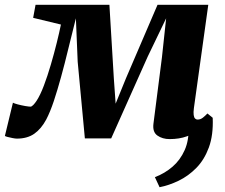

<svg xmlns="http://www.w3.org/2000/svg" viewBox="-48 -571 940 802"><path d="M660.5 10Q630.5 10 609.5 -4.8Q588.5 -19.5 593 -54.5L628.5 -332L646 -494.5L569 -334.5L416.5 7H306.5L276.5 -313L269 -494.5Q252.5 -430 237.5 -367.8Q222.5 -305.5 207.2 -250Q192 -194.5 176.8 -148.8Q161.5 -103 145 -71.5Q124 -32.5 95 -12.2Q66 8 22.5 8Q16 8 4.8 5.8Q-6.5 3.5 -16.5 1Q-26.5 -1.5 -27.5 -3.5L6 -142Q11 -139 26 -135Q41 -131 57 -128.2Q73 -125.5 79.5 -125.5Q82 -125.5 85 -127.5Q88 -129.5 91.5 -133Q95 -136.5 98.2 -140.8Q101.5 -145 104.5 -149.5Q120 -173 135.2 -213.2Q150.5 -253.5 164.2 -300.5Q178 -347.5 189 -392Q200 -436.5 206.5 -468.5L90.5 -496.5L100.5 -551H409L427.5 -243.5L435 -138L478 -243.5L610 -551H822L762 -120Q759.5 -101.5 761 -90.8Q762.5 -80 767 -75.8Q771.5 -71.5 777 -71.5Q789.5 -71.5 799.5 -79.5Q809.5 -87.5 818.5 -97L840.5 -79Q836.5 -74 822.8 -59.8Q809 -45.5 786.5 -29.2Q764 -13 732.5 -1.5Q701 10 660.5 10ZM840.5 -79Q843.5 -7 824.5 44.8Q805.5 96.5 772 130.5Q738.5 164.5 698 184Q657.5 203.5 618.5 211L599 169Q640 153.5 672.5 125.5Q705 97.5 723.5 55.8Q742 14 739.5 -41.5Z"/></svg>

Font: Merriweather 28pt Black
Style: Italic
Weight: 900
Italic angle: -7.8°
Version: Version 2.101